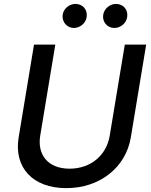

<svg xmlns="http://www.w3.org/2000/svg" viewBox="-20 -957 778 989"><path d="M622.9 -727.3 545.1 -257.8C529.1 -159.1 449.2 -88.1 338.4 -88.1C227.6 -88.1 171.2 -159.1 187.1 -257.8L264.9 -727.3H155.2L76 -248.9C50.8 -96.2 146.7 12.1 321.4 12.1C495.7 12.1 628.6 -96.2 653.8 -248.9L733 -727.3ZM302.9 -881.4C297.6 -845.2 324.6 -812.9 360.1 -812.9C393.5 -812.9 421.5 -838.4 426.1 -867.9C432.5 -906.6 407 -936.8 368.3 -936.8C338.1 -936.8 307.5 -913.4 302.9 -881.4ZM511.7 -881.4C505.3 -844.1 533.4 -812.9 568.9 -812.9C602.3 -812.9 630.3 -838.4 634.9 -867.9C641.3 -906.6 615.8 -936.8 577.1 -936.8C546.9 -936.8 517 -913.4 511.7 -881.4Z"/></svg>

Font: Magic Ui Pro Medium
Style: Italic
Weight: 500
Italic angle: -9.39999°
Designer: Stefan Endress, Andreas Faust
Version: Version 1.000;FEAKit 1.0